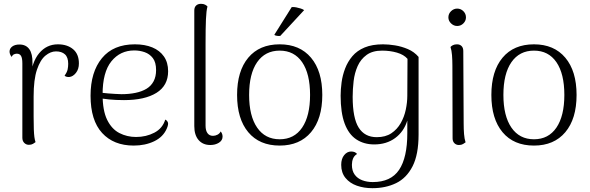

<svg xmlns="http://www.w3.org/2000/svg" viewBox="-20 -749 3086 1005"><path d="M131 9Q117 9 107 -1Q97 -11 97 -28V-417Q97 -445 90 -456.5Q83 -468 68 -468Q62 -468 54 -465Q46 -462 41 -451Q30 -465 30 -479Q30 -495 44 -505.5Q58 -516 82 -516Q116 -516 133.5 -491.5Q151 -467 150 -418V-337L138 -334Q146 -424 185 -470.5Q224 -517 283 -517Q332 -517 362.5 -491.5Q393 -466 393 -417Q393 -387 377.5 -367.5Q362 -348 343 -346Q326 -345 318 -353Q331 -371 334 -385.5Q337 -400 337 -415Q337 -449 320 -464.5Q303 -480 273 -480Q245 -480 218 -458Q191 -436 173.5 -384.5Q156 -333 156 -244Q156 -180 156 -138.5Q156 -97 157 -72Q158 -47 160 -32Q162 -17 166 -5Q161 -1 152.5 4Q144 9 131 9Z M680 13Q575 13 514.5 -53Q454 -119 454 -248Q454 -372 513.5 -444.5Q573 -517 686 -517Q738 -517 777 -501Q816 -485 838 -453.5Q860 -422 860 -376Q860 -301 799 -263Q738 -225 629 -225Q586 -225 551 -228.5Q516 -232 481 -239L482 -268Q509 -263 546 -260Q583 -257 616 -256Q656 -256 689.5 -263Q723 -270 747 -284.5Q771 -299 784 -323.5Q797 -348 797 -382Q797 -423 780 -445Q763 -467 737 -476Q711 -485 683 -485Q609 -485 563 -428Q517 -371 517 -255Q517 -170 541 -121.5Q565 -73 605 -52.5Q645 -32 692 -32Q745 -32 788 -54.5Q831 -77 845 -123Q854 -119 858.5 -109Q863 -99 853 -76Q834 -32 787 -9.5Q740 13 680 13Z M1081 10Q1042 10 1019.5 -16Q997 -42 997 -89V-694Q997 -711 1006.5 -720Q1016 -729 1032 -729Q1045 -729 1053.5 -724.5Q1062 -720 1066 -715Q1060 -694 1058 -648Q1056 -602 1056 -520V-91Q1056 -66 1066 -52Q1076 -38 1095 -38Q1107 -38 1118.5 -44Q1130 -50 1135 -61Q1141 -54 1143 -47Q1145 -40 1145 -34Q1145 -14 1126 -2Q1107 10 1081 10Z M1444 13Q1338 13 1279.5 -57Q1221 -127 1221 -252Q1221 -377 1279.5 -447Q1338 -517 1444 -517Q1549 -517 1608 -447Q1667 -377 1667 -252Q1667 -127 1608 -57Q1549 13 1444 13ZM1444 -20Q1520 -20 1561.5 -81Q1603 -142 1603 -252Q1603 -363 1561.5 -423.5Q1520 -484 1444 -484Q1368 -484 1326 -423.5Q1284 -363 1284 -252Q1284 -142 1326 -81Q1368 -20 1444 -20ZM1572 -696 1447 -561Q1440 -560 1429.5 -561.5Q1419 -563 1416 -567L1507 -712Q1518 -713 1530.5 -710.5Q1543 -708 1554 -704.5Q1565 -701 1572 -696Z M1929 236Q1885 236 1848 223Q1811 210 1788.5 182.5Q1766 155 1766 114Q1766 82 1781.5 63Q1797 44 1818 44Q1839 44 1849 57Q1834 66 1828 81Q1822 96 1822 114Q1822 145 1836.5 165Q1851 185 1876 194.5Q1901 204 1931 204Q2026 204 2069 140Q2112 76 2112 -52Q2112 -66 2112 -83.5Q2112 -101 2112 -118Q2094 -60 2048.5 -26.5Q2003 7 1939 7Q1885 7 1845 -19.5Q1805 -46 1784 -102.5Q1763 -159 1763 -248Q1763 -281 1768 -318Q1773 -355 1786.5 -390.5Q1800 -426 1824.5 -455Q1849 -484 1888.5 -500.5Q1928 -517 1985 -517Q2014 -517 2048 -511.5Q2082 -506 2115 -492Q2148 -478 2171 -451V-45Q2171 60 2139.5 121.5Q2108 183 2053.5 209.5Q1999 236 1929 236ZM1952 -31Q1998 -31 2028.5 -51.5Q2059 -72 2077.5 -104.5Q2096 -137 2104 -175Q2112 -213 2112 -248L2113 -441Q2094 -463 2058 -473.5Q2022 -484 1980 -484Q1930 -484 1899 -461.5Q1868 -439 1852 -403Q1836 -367 1831 -324.5Q1826 -282 1826 -242Q1826 -131 1857.5 -81Q1889 -31 1952 -31Z M2373 -613Q2355 -613 2341 -626.5Q2327 -640 2327 -658Q2327 -677 2341 -690.5Q2355 -704 2373 -704Q2392 -704 2405.5 -690.5Q2419 -677 2419 -658Q2419 -640 2405.5 -626.5Q2392 -613 2373 -613ZM2407 -103Q2407 -73 2409 -47.5Q2411 -22 2417 -4Q2412 0 2403.5 5Q2395 10 2382 10Q2368 10 2358.5 0.5Q2349 -9 2349 -25L2348 -405Q2348 -434 2346 -460Q2344 -486 2338 -503Q2342 -508 2350.5 -512.5Q2359 -517 2372 -517Q2387 -517 2396 -508Q2405 -499 2405 -482Z M2775 13Q2669 13 2610.5 -57Q2552 -127 2552 -252Q2552 -377 2610.5 -447Q2669 -517 2775 -517Q2880 -517 2939 -447Q2998 -377 2998 -252Q2998 -127 2939 -57Q2880 13 2775 13ZM2775 -20Q2851 -20 2892.5 -81Q2934 -142 2934 -252Q2934 -363 2892.5 -423.5Q2851 -484 2775 -484Q2699 -484 2657 -423.5Q2615 -363 2615 -252Q2615 -142 2657 -81Q2699 -20 2775 -20Z"/></svg>

Font: Arima Thin Light
Style: Regular
Weight: 300
Version: Version 1.100